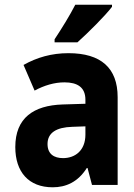

<svg xmlns="http://www.w3.org/2000/svg" viewBox="-20 -786 570 816"><path d="M212 -619V-606H309C356 -648 427 -719 456 -757V-766H300C277 -721 245 -669 212 -619ZM204 10C260 10 311 -12 349 -72H352L371 0H480V-373C480 -497 409 -560 271 -560C199 -560 137 -542 80 -510L127 -401C168 -423 211 -436 254 -436C309 -436 343 -415 343 -362V-345L246 -342C123 -338 45 -285 45 -161C45 -55 102 10 204 10ZM248 -114C210 -114 182 -131 182 -174C182 -222 220 -245 287 -247L343 -249V-214C343 -146 299 -114 248 -114Z"/></svg>

Font: Noto Sans Mono Condensed ExtraBold
Style: Regular
Weight: 800
Width: 3
Designer: Monotype Design Team
Foundry: Monotype Imaging Inc.
Version: Version 2.014